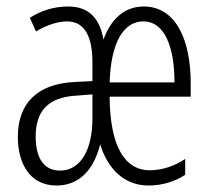

<svg xmlns="http://www.w3.org/2000/svg" viewBox="-20 -562 668 592"><path d="M423 -542C361 -542 321 -500 299 -440C287 -509 251 -542 190 -542C145 -542 104 -528 72 -507L91 -465C127 -487 162 -496 187 -496C238 -496 265 -454 265 -370V-312L207 -309C99 -303 35 -247 35 -140C35 -58 72 10 154 10C222 10 268 -35 289 -117C311 -44 361 10 438 10C480 10 519 -2 551 -23V-72C516 -48 476 -37 442 -37C363 -37 319 -114 318 -264H568V-306C568 -434 525 -542 423 -542ZM422 -496C489 -496 518 -414 518 -308H318C322 -433 362 -496 422 -496ZM265 -271V-196C265 -103 230 -36 165 -36C115 -36 90 -75 90 -141C90 -219 128 -262 214 -267Z"/></svg>

Font: Noto Sans Display Condensed Light
Style: Regular
Weight: 300
Width: 3
Designer: Monotype Design Team
Foundry: Monotype Imaging Inc.
Version: Version 1.900